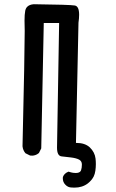

<svg xmlns="http://www.w3.org/2000/svg" viewBox="-20 -734 540 891"><path d="M334.5 -70.8Q374 -70.8 396.5 -50.3Q419.9 -27.8 423.3 1.5Q424.8 13.2 424.8 27.8Q424.8 42.5 422.6 58.1Q420.4 73.7 414.6 85.4Q405.8 102.5 388.2 116.7Q362.3 136.7 325.7 136.7Q319.8 136.7 313 136.2Q295.4 136.2 283.2 123Q271.5 111.3 271.5 93.3Q271.5 87.4 272.9 85Q275.4 78.6 281.2 72.8Q287.1 66.9 297.9 62.5Q311.5 66.9 319.3 67.9Q327.1 68.8 331.5 68.8Q348.6 68.8 354.5 59.6Q355.5 57.6 356.4 55.2Q359.9 44.4 359.9 31.7Q359.9 29.3 359.9 26.9Q358.9 13.2 347.2 6.8Q333.5 -0.5 308.6 -3.4L265.6 -8.3Q244.6 -10.7 244.6 -48.8Q244.6 -49.8 254.4 -627.4H183.1L171.4 -45.4L160.6 -23.9Q151.9 -16.6 143.6 -14.2Q135.3 -11.7 129.6 -11.7Q124 -11.7 119.6 -12.2L98.1 -22.9Q86.4 -36.6 84.5 -55.2V-55.7Q94.7 -493.7 94.7 -590.3Q94.7 -606.4 94.2 -616.5Q93.8 -626.5 93.8 -638.2Q93.8 -667.5 97.2 -684.6Q99.6 -695.8 106.4 -702.6Q116.7 -712.9 136.7 -714.4Q304.2 -712.4 327.1 -708.5Q347.2 -705.1 347.2 -665.5Q347.2 -649.9 344.2 -628.4L332.5 -70.8Q333.5 -70.8 334.5 -70.8Z"/></svg>

Font: Bakudai
Style: Medium
Weight: 500
Version: Version 1.48